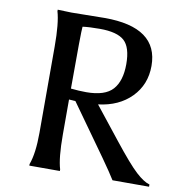

<svg xmlns="http://www.w3.org/2000/svg" viewBox="-79 -774 803 848"><g transform="rotate(10 322.5 -350.0)"><path d="M174 -698 323 -700Q563 -700 563 -527Q563 -443 507.5 -386.5Q452 -330 360 -319L475 -174Q547 -83 583 -50Q619 -17 645 -10V0H481Q462 -31 421 -89L259 -316L230 -318V-161Q230 -56 245 -7V0H108V-7Q127 -58 127 -150V-538Q127 -642 112 -693V-700Q112 -700 174 -698ZM310 -649Q262 -649 233 -645Q230 -623 230 -367Q266 -363 299 -363Q383 -363 417.5 -401.5Q452 -440 452 -515.5Q452 -591 420 -620Q388 -649 310 -649Z"/></g></svg>

Font: Asul
Style: Regular
Weight: 400
Designer: Mariela Monsalve
Foundry: Mariela Monsalve
Version: Version 1.002